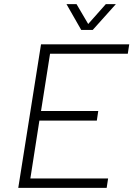

<svg xmlns="http://www.w3.org/2000/svg" viewBox="-20 -916 650 936"><path d="M432 -770 545 -896H496L410 -799L353 -896H304L376 -770ZM603 -654 610 -700H180L69 0H500L507 -46H128L172 -328H452L459 -375H180L224 -654Z"/></svg>

Font: Arthouse Owned Light
Style: Italic
Weight: 300
Italic angle: -10°
Designer: Jeremy Tribby
Foundry: Tribby Type
Version: Version 1.000;PS 001.000;hotconv 1.0.88;makeotf.lib2.5.64775